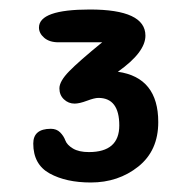

<svg xmlns="http://www.w3.org/2000/svg" viewBox="-20 -795 403 404"><path d="M103 -706Q84 -706 73 -715.5Q62 -725 62 -737Q62 -775 169 -775Q286 -775 286 -720Q286 -685 228 -644Q313 -632 313 -538Q313 -478 271 -444.5Q229 -411 171 -411Q119 -411 84.5 -430Q50 -449 50 -493Q50 -524 87 -524Q99 -524 106.5 -516.5Q114 -509 117.5 -499.5Q121 -490 133.5 -482.5Q146 -475 167 -475Q231 -475 231 -531Q231 -589 187 -589Q179 -589 163 -583Q147 -577 137 -577Q124 -577 114.5 -586Q105 -595 105 -609Q105 -624 125.5 -645Q146 -666 195 -706Z"/></svg>

Font: Sniglet
Style: Regular
Weight: 400
Designer: Haley Fiege
Foundry: Haley Fiege, Pablo Impallari, Brenda Gallo
Version: Version 2.000